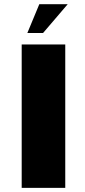

<svg xmlns="http://www.w3.org/2000/svg" viewBox="-20 -905 410 925"><path d="M84.5 0H294.4V-690.9H84.5ZM111.8 -746.1H187.5L306.2 -884.8H169.4Z"/></svg>

Font: Limelight
Style: Regular
Weight: 400
Designer: Nicole Fally
Foundry: Nicole Fally
Version: Version 1.002